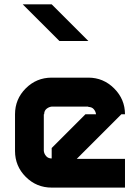

<svg xmlns="http://www.w3.org/2000/svg" viewBox="-20 -853 632 873"><path d="M329.2 -130.8H548.3V0H215Q145.8 0 97.1 -48.8Q48.3 -97.5 48.3 -166.7V-333.3Q48.3 -402.5 97.1 -451.2Q145.8 -500 215 -500H381.7Q450 -500 499.2 -450.8Q548.3 -401.7 548.3 -333.3H531.7L365 -166.7ZM215 -132.5V-180L368.3 -333.3H416.7Q415 -346.7 406.2 -356.7Q397.5 -366.7 381.7 -366.7V-368.3H215Q201.7 -366.7 191.2 -357.9Q180.8 -349.2 180.8 -333.3H179.2V-166.7Q180.8 -153.3 190 -142.9Q199.2 -132.5 215 -132.5ZM215 -833.3 381.7 -666.7H250L83.3 -833.3Z"/></svg>

Font: 0xA000-Squareish
Style: Squareish-Bold
Weight: 700
Version: Version 0.1